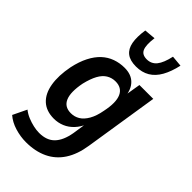

<svg xmlns="http://www.w3.org/2000/svg" viewBox="-281 -820 1088 1088"><g transform="rotate(45 263.0 -276.0)"><path d="M167 190Q123 190 78.5 176.5Q34 163 3 136L43 53Q63 69 87.5 79Q112 89 136.5 94.5Q161 100 183 100Q243 100 276 66Q309 32 321 -36L335 -128L341 -129Q326 -92 302 -66.5Q278 -41 248 -28.5Q218 -16 185 -16Q124 -16 87.5 -49.5Q51 -83 40.5 -145Q30 -207 46 -289Q58 -345 79 -386Q100 -427 128 -453Q156 -479 191 -491.5Q226 -504 265 -504Q318 -504 348 -474Q378 -444 382 -392H376L393 -494H504L434 -48Q422 31 387.5 84Q353 137 297 163.5Q241 190 167 190ZM231 -106Q260 -106 284 -120.5Q308 -135 326.5 -167Q345 -199 354 -249Q371 -330 352.5 -371.5Q334 -413 283 -413Q254 -413 230 -398.5Q206 -384 189 -353Q172 -322 160 -272Q144 -190 162 -148Q180 -106 231 -106ZM305 -554Q257 -554 230.5 -574.5Q204 -595 196.5 -635.5Q189 -676 198 -736L266 -742Q258 -682 269.5 -654Q281 -626 319 -626Q356 -626 378.5 -654Q401 -682 414 -742L480 -736Q467 -677 444 -636Q421 -595 386.5 -574.5Q352 -554 305 -554Z"/></g></svg>

Font: Nunito Sans 10pt Condensed
Style: Bold Italic
Weight: 700
Width: 3
Italic angle: -9°
Designer: Vernon Adams
Foundry: Vernon Adams
Version: Version 3.101;gftools[0.9.27]